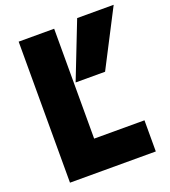

<svg xmlns="http://www.w3.org/2000/svg" viewBox="-149 -904 929 1047"><g transform="rotate(-20 316.0 -380.0)"><path d="M76.2 35.2V-783.2H282.2V-145.5H574.2V35.2ZM292 -467.8 419.9 -794.9H631.8L462.9 -467.8Z"/></g></svg>

Font: GenEi M Gothic v2 Black
Style: Regular
Weight: 900
Version: Version 2.0